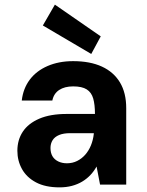

<svg xmlns="http://www.w3.org/2000/svg" viewBox="-20 -797 634 829"><path d="M237 12Q176 12 135.5 -9.5Q95 -31 75 -67Q55 -103 55 -146Q55 -193 78.5 -228.5Q102 -264 149.5 -284.5Q197 -305 268 -305H390Q390 -345 382.5 -371.5Q375 -398 354.5 -411Q334 -424 296 -424Q259 -424 235.5 -408.5Q212 -393 206 -363H74Q80 -415 108.5 -453Q137 -491 185.5 -512Q234 -533 296 -533Q369 -533 420 -509.5Q471 -486 498 -441Q525 -396 525 -330V0H412L397 -78Q386 -58 370.5 -41.5Q355 -25 335 -13Q315 -1 290.5 5.5Q266 12 237 12ZM269 -92Q293 -92 313 -102Q333 -112 348 -129Q363 -146 372.5 -169Q382 -192 385 -219V-222H283Q254 -222 235 -214Q216 -206 207 -191.5Q198 -177 198 -158Q198 -137 206.5 -122.5Q215 -108 231.5 -100Q248 -92 269 -92ZM374 -564 165 -687 217 -777 415 -640Z"/></svg>

Font: DM Sans 10pt
Style: Bold
Weight: 700
Version: Version 4.004;gftools[0.9.30]